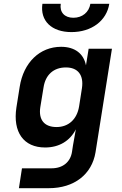

<svg xmlns="http://www.w3.org/2000/svg" viewBox="-20 -805 640 1005"><path d="M354 -637C459 -637 538 -696 552 -785H453C446 -741 411 -712 364 -712C318 -712 291 -741 298 -785H202C189 -696 250 -637 354 -637ZM79 180H236C368 180 461 108 480 -8L566 -550H444L430 -463C418 -524 372 -560 300 -560C188 -560 103 -478 83 -350L66 -243C46 -113 104 -33 216 -33C289 -33 346 -67 377 -128L362 -44L357 -11C349 43 309 76 250 76H95ZM276 -140C211 -140 181 -179 191 -244L208 -348C218 -413 260 -452 325 -452C388 -452 419 -412 409 -344L394 -248C383 -180 338 -140 276 -140Z"/></svg>

Font: JetBrains Mono
Style: Bold Italic
Weight: 558
Italic angle: -9°
Monospace: yes
Designer: Philipp Nurullin, Konstantin Bulenkov
Foundry: JetBrains
Version: Version 2.305